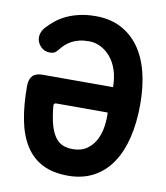

<svg xmlns="http://www.w3.org/2000/svg" viewBox="-84 -810 767 889"><g transform="rotate(10 300.0 -365.0)"><path d="M185 -310Q178 -310 175 -306.5Q172 -303 173 -296Q178 -244 187.5 -209.5Q197 -175 212 -154Q227 -133 247.5 -124Q268 -115 295 -115Q336 -115 362.5 -134Q389 -153 403.5 -181.5Q418 -210 423 -244.5Q428 -279 426 -310ZM295 -740Q363 -740 414 -713.5Q465 -687 499.5 -639Q534 -591 551 -523.5Q568 -456 568 -373Q568 -287 551 -216.5Q534 -146 500 -95.5Q466 -45 414.5 -17.5Q363 10 295 10Q223 10 174 -15.5Q125 -41 94.5 -89.5Q64 -138 50.5 -207.5Q37 -277 37 -365Q37 -398 52 -414Q67 -430 98 -430H430Q430 -475 418 -510.5Q406 -546 385.5 -570Q365 -594 339 -607Q313 -620 285 -620Q258 -620 238 -615Q218 -610 202.5 -601.5Q187 -593 175 -582Q163 -571 153 -558Q143 -545 134.5 -541Q126 -537 113 -537Q87 -537 69.5 -556Q52 -575 52 -598Q52 -611 57 -623Q62 -635 71 -645Q89 -665 111 -682.5Q133 -700 160 -712.5Q187 -725 220.5 -732.5Q254 -740 295 -740Z"/></g></svg>

Font: Maple Mono ExtraBold
Style: Regular
Weight: 800
Monospace: yes
Designer: subframe7536
Version: Version 7.000